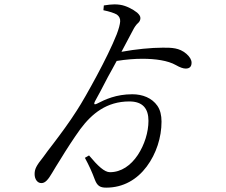

<svg xmlns="http://www.w3.org/2000/svg" viewBox="-20 -812 1040 882"><path d="M590 -672 538 -574C603 -586 675 -593 728 -593C769 -593 803 -593 836 -565C852 -551 860 -537 860 -524C860 -506 851 -497 833 -497C822 -497 807 -502 788 -513C751 -534 694 -542 634 -542C599 -542 559 -539 516 -532C503 -507 489 -483 476 -459C463 -434 451 -412 441 -392C430 -372 422 -357 416 -346C412 -337 412 -333 416 -333C419 -333 422 -334 426 -336C463 -355 513 -379 588 -379C635 -379 678 -362 703 -326C716 -307 722 -283 722 -253C722 -181 698 -106 654 -47C610 12 547 50 468 50C440 50 427 42 416 14C403 -21 390 -50 370 -87L389 -98C430 -49 460 -21 485 -21C537 -21 581 -52 613 -100C644 -147 662 -205 662 -257C662 -312 637 -346 574 -346C470 -346 402 -290 349 -219C318 -176 285 -125 257 -79C242 -56 230 -35 219 -17C202 12 188 29 171 29C152 30 139 11 139 -12C139 -35 146 -50 179 -91C191 -108 206 -128 224 -151C259 -197 299 -251 332 -303C355 -338 389 -398 425 -465C461 -532 495 -601 516 -654C526 -680 531 -700 532 -713C533 -726 528 -737 517 -745C505 -752 484 -759 455 -765L457 -787C476 -790 492 -792 507 -792C516 -792 524 -791 532 -790C559 -786 590 -770 610 -754C620 -745 625 -737 625 -729C625 -720 621 -712 614 -706C606 -699 598 -688 590 -672Z"/></svg>

Font: CJK Symbols
Style: Regular
Weight: 400
Designer: Ryoko NISHIZUKA 西塚涼子 (kana & ideographs); Frank Grießhammer (serif-style Latin); Paul D. Hunt (sans serif–style Latin); 
Foundry: Unicode
Version: Version 2.000;hotconv 1.1.0;makeotfexe 2.6.0